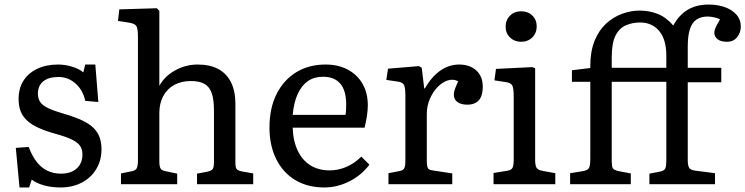

<svg xmlns="http://www.w3.org/2000/svg" viewBox="-20 -802 3246 836"><path d="M64.9 14.2 48.8 -158.2 105 -162.1Q119.1 -124 139.2 -97.9Q159.2 -71.8 186 -58.8Q212.9 -45.9 245.1 -45.9Q289.1 -45.9 314 -68.4Q338.9 -90.8 338.9 -129.9Q338.9 -151.9 328.4 -167Q317.9 -182.1 292.5 -194.6Q267.1 -207 222.2 -219.2Q178.2 -231.4 147.2 -245.6Q116.2 -259.8 97.2 -277.8Q78.1 -295.9 69.6 -318.4Q61 -340.8 61 -371.1Q61 -417 82 -450.4Q103 -483.9 142.1 -502.4Q181.2 -521 232.9 -521Q263.7 -521 294.4 -511.5Q325.2 -502 342.8 -486.8L351.1 -521H395L408.2 -357.9L351.1 -362.8Q341.3 -409.7 309.1 -438.2Q276.9 -466.8 234.9 -466.8Q191.9 -466.8 168.5 -448Q145 -429.2 145 -394Q145 -373 155 -357.9Q165 -342.8 190.4 -330.8Q215.8 -318.8 259.8 -306.2Q304.7 -293 335.9 -278.6Q367.2 -264.2 386 -246.1Q404.8 -228 413.3 -205.1Q421.9 -182.1 421.9 -151.9Q421.9 -103 398.9 -65.4Q376 -27.8 335.9 -6.8Q295.9 14.2 243.2 14.2Q204.1 14.2 171.6 5.1Q139.2 -3.9 118.2 -20L106.9 14.2Z M506.8 0V-46.9L552.7 -56.2Q569.8 -59.1 575.2 -69.1Q580.6 -79.1 580.6 -104V-644Q580.6 -679.2 573 -689.7Q565.4 -700.2 537.6 -704.1L493.7 -710.9L499.5 -761.2L662.6 -766.1L673.8 -754.9V-437V-428.2Q696.8 -470.2 742.7 -495.6Q788.6 -521 840.8 -521Q894 -521 930.4 -501.5Q966.8 -481.9 985.8 -443.8Q1004.9 -405.8 1004.9 -350.1V-96.2Q1004.9 -74.2 1009.8 -66.7Q1014.6 -59.1 1035.6 -55.2L1082.5 -46.9V0H837.9V-45.9L881.8 -54.2Q900.9 -58.1 906.2 -66.2Q911.6 -74.2 911.6 -96.2V-320.8Q911.6 -367.7 902.1 -395.8Q892.6 -423.8 870.6 -436.5Q848.6 -449.2 811.5 -449.2Q769.5 -449.2 738.5 -432.1Q707.5 -415 690.7 -383.5Q673.8 -352.1 673.8 -310.1V-100.1Q673.8 -78.1 678.7 -69.1Q683.6 -60.1 698.7 -57.1L751.5 -45.9V0Z M1392.6 14.2Q1319.3 14.2 1265.9 -17.8Q1212.4 -49.8 1182.9 -108.9Q1153.3 -168 1153.3 -247.1Q1153.3 -330.1 1183.8 -391.6Q1214.4 -453.1 1269.3 -487.1Q1324.2 -521 1397.5 -521Q1452.6 -521 1494.1 -499Q1535.6 -477.1 1558.6 -437Q1581.5 -397 1581.5 -344.2Q1581.5 -323.2 1577.9 -298.1Q1574.2 -272.9 1567.4 -246.1H1254.4Q1256.3 -188 1276.4 -146Q1296.4 -104 1331.8 -82Q1367.2 -60.1 1415.5 -60.1Q1453.6 -60.1 1489.5 -75.9Q1525.4 -91.8 1553.2 -120.1L1588.4 -85Q1554.2 -39.1 1501.5 -12.5Q1448.7 14.2 1392.6 14.2ZM1254.4 -301.8H1484.4Q1486.3 -311.5 1486.8 -323.2Q1487.3 -335 1487.3 -348.1Q1487.3 -407.2 1461.9 -437.5Q1436.5 -467.8 1386.2 -467.8Q1348.1 -467.8 1320.8 -449Q1293.5 -430.2 1276.4 -393.1Q1259.3 -356 1254.4 -301.8Z M1671.4 0V-47.9L1719.2 -57.1Q1735.4 -60.1 1740.2 -69.6Q1745.1 -79.1 1745.1 -105V-384.8Q1745.1 -419.9 1739.3 -431.9Q1733.4 -443.8 1711.4 -446.8L1662.1 -454.1L1669.4 -502.9L1804.2 -514.2L1816.4 -506.8L1827.1 -417H1830.1Q1858.9 -467.8 1897 -494.4Q1935.1 -521 1979 -521Q2025.9 -521 2054 -495.1Q2082 -469.2 2082 -424.8Q2082 -398.9 2074.7 -381.3Q2067.4 -363.8 2052.2 -355Q2037.1 -346.2 2015.1 -346.2Q1987.3 -346.2 1971.7 -357.7Q1956.1 -369.1 1956.1 -390.1Q1956.1 -397.9 1958.3 -406Q1960.4 -414.1 1964.8 -424.6Q1969.2 -435.1 1975.1 -448.2Q1953.1 -459.5 1929.2 -451.7Q1905.3 -443.8 1884.8 -422.4Q1864.3 -400.9 1851.3 -370.4Q1838.4 -339.8 1838.4 -306.2V-103Q1838.4 -79.1 1842.8 -70.6Q1847.2 -62 1863.3 -60.1L1949.2 -46.9V0Z M2128.9 0V-48.8L2186 -58.1Q2206.1 -61 2211.4 -71Q2216.8 -81.1 2216.8 -108.9V-381.8Q2216.8 -418 2210.4 -429.9Q2204.1 -441.9 2180.7 -444.8L2132.8 -452.1L2139.6 -502L2297.9 -509.8L2310.1 -504.9V-105Q2310.1 -85.9 2314.9 -74Q2319.8 -62 2341.8 -58.1L2397.9 -47.9V0ZM2249 -620.1Q2220.2 -620.1 2200.9 -638.7Q2181.6 -657.2 2181.6 -686Q2181.6 -714.8 2200.7 -733.9Q2219.7 -752.9 2249 -752.9Q2278.8 -752.9 2297.9 -734.4Q2316.9 -715.8 2316.9 -687Q2316.9 -658.2 2297.9 -639.2Q2278.8 -620.1 2249 -620.1Z M2643.6 -506.8H2881.3V-559.1Q2881.3 -629.9 2850.3 -667Q2819.3 -704.1 2766.6 -704.1Q2734.4 -704.1 2705.8 -692.1Q2677.2 -680.2 2660.4 -647.7Q2643.6 -615.2 2643.6 -553.2ZM2462.4 0V-47.9L2519.5 -57.1Q2541.5 -61 2545.9 -73.5Q2550.3 -85.9 2550.3 -107.9V-445.8H2470.2V-496.1L2550.3 -505.9V-515.1Q2550.3 -578.1 2568.8 -624Q2587.4 -669.9 2618.9 -699Q2650.4 -728 2688.5 -741.9Q2726.6 -755.9 2765.6 -755.9Q2806.6 -755.9 2843.5 -741.5Q2880.4 -727.1 2911.6 -690.9Q2926.8 -719.7 2949 -740.5Q2971.2 -761.2 3000.2 -771.7Q3029.3 -782.2 3065.4 -782.2Q3104.5 -782.2 3136 -771Q3167.5 -759.8 3186.5 -738.3Q3205.6 -716.8 3205.6 -686Q3205.6 -661.1 3189.9 -640.6Q3174.3 -620.1 3145.5 -620.1Q3117.7 -620.1 3104 -631.6Q3090.3 -643.1 3090.3 -659.2Q3090.3 -670.4 3095.5 -681.6Q3100.6 -692.9 3115.2 -717.8Q3104 -723.6 3088.1 -726.8Q3072.3 -730 3061.5 -730Q3032.7 -730 3012.9 -717Q2993.2 -704.1 2983.9 -675Q2974.6 -646 2974.6 -599.1V-506.8H3120.6V-443.8H2974.6V-104Q2974.6 -83 2980 -72.5Q2985.4 -62 3006.3 -59.1L3093.3 -47.9V0H2807.6V-45.9L2850.6 -54.2Q2872.6 -58.1 2877 -69.1Q2881.3 -80.1 2881.3 -102.1V-445.8H2643.6V-101.1Q2643.6 -78.1 2647.9 -70.1Q2652.3 -62 2672.4 -57.1L2726.6 -46.9V0Z"/></svg>

Font: Literata
Style: Regular
Weight: 400
Designer: Latin by Veronika Burian and Jose Scaglione. Greek by Irene Vlachou. Cyrillic by Vera Evstafieva.
Foundry: TypeTogether
Version: Version 3.002